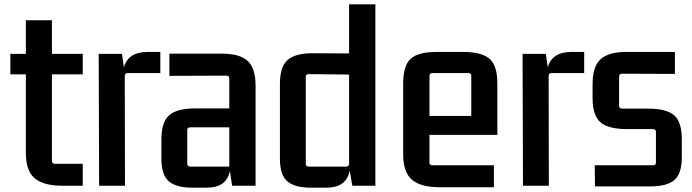

<svg xmlns="http://www.w3.org/2000/svg" viewBox="-20 -862 3212 891"><path d="M364 -517H221V-115Q221 -102 234 -102H364V0H271Q181 0 140.5 -35Q100 -70 100 -152V-517H28V-612H100V-768H221V-612H364Z M724 -621V-523H573Q559 -523 559 -509L560 0H440L438 -612H546L555 -550Q575 -621 666 -621Z M873 9Q798 9 763.5 -20.5Q729 -50 729 -126V-216Q729 -296 765.5 -327.5Q802 -359 887 -359H1044V-498Q1044 -511 1031 -511L766 -510V-613H1004Q1090 -614 1128 -580.5Q1166 -547 1166 -464V0H1057L1047 -69Q1039 -30 1012.5 -10.5Q986 9 937 9ZM1044 -89V-271H862Q849 -271 849 -258V-103Q849 -89 862 -89Z M1722 -842V0H1615L1603 -70Q1595 -31 1568.5 -11Q1542 9 1493 9H1423Q1348 9 1313.5 -20.5Q1279 -50 1279 -126V-473Q1279 -553 1315.5 -584.5Q1352 -616 1437 -615L1600 -614V-842ZM1412 -89H1587Q1600 -89 1600 -103V-516L1412 -518Q1399 -518 1399 -504V-103Q1399 -89 1412 -89Z M2023 7Q1932 7 1891.5 -28Q1851 -63 1851 -146V-475Q1851 -558 1886 -589.5Q1921 -621 2006 -621H2129Q2215 -621 2251.5 -589.5Q2288 -558 2288 -475V-236H1973V-108Q1973 -95 1986 -95H2272V7ZM1986 -523Q1973 -523 1973 -509V-324H2167V-509Q2167 -523 2154 -523Z M2691 -621V-523H2540Q2526 -523 2526 -509L2527 0H2407L2405 -612H2513L2522 -550Q2542 -621 2633 -621Z M2741 3 2740 -95H3010Q3024 -95 3024 -108V-249Q3024 -263 3010 -263H2889Q2803 -263 2766.5 -294.5Q2730 -326 2730 -406V-472Q2730 -555 2768.5 -588.5Q2807 -622 2892 -621H3112V-519L2866 -520Q2853 -520 2853 -506V-372Q2853 -358 2866 -358H2986Q3072 -358 3108 -327.5Q3144 -297 3144 -216V-132Q3144 -56 3109.5 -26.5Q3075 3 2999 3Z"/></svg>

Font: Kdam Thmor Pro
Style: Regular
Weight: 400
Designer: Sovichet Tep, Longdey Hak
Foundry: Anagata Design
Version: Version 1.003; ttfautohint (v1.8.4.7-5d5b)